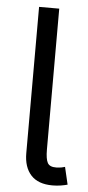

<svg xmlns="http://www.w3.org/2000/svg" viewBox="-53 -759 365 795"><g transform="rotate(5 129.5 -361.0)"><path d="M76.7 -727.3H160.5V-142Q160.5 -102.3 169.4 -86.3Q178.3 -70.3 206 -71Q220.9 -71.7 228.2 -73.3Q235.4 -74.9 241.5 -76.7L258.5 -4.3Q247.5 -1.1 230.8 1.6Q214.1 4.3 196 4.3Q136.4 4.3 106.5 -28.4Q76.7 -61.1 76.7 -119.3Z"/></g></svg>

Font: InterMG
Style: Regular
Weight: 400
Designer: Rasmus Andersson
Foundry: rsms
Version: Version 3.019;December 26, 2023;FontCreator 15.0.0.2955 64-b